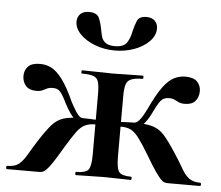

<svg xmlns="http://www.w3.org/2000/svg" viewBox="-51 -654 812 706"><g transform="rotate(5 355.5 -301.0)"><path d="M254 0Q251 0 251 -6Q251 -12 254 -12Q289 -12 299 -25Q309 -38 309 -81V-305Q309 -334 304.5 -349Q300 -364 286 -369Q272 -374 243 -374Q241 -374 241 -380Q241 -386 243 -386Q273 -386 301 -385Q329 -384 357 -384Q384 -384 411.5 -385Q439 -386 468 -386Q470 -386 470 -380Q470 -374 468 -374Q440 -374 425.5 -368Q411 -362 406.5 -347Q402 -332 402 -303V-81Q402 -38 412 -25Q422 -12 456 -12Q459 -12 459 -6Q459 0 456 0Q435 0 409.5 -1Q384 -2 357 -2Q329 -2 302.5 -1Q276 0 254 0ZM-1 0Q-4 0 -4 -6Q-4 -12 -1 -12Q27 -12 42 -24Q57 -36 70.5 -59.5Q84 -83 105 -116Q131 -156 149 -176Q167 -196 191.5 -203.5Q216 -211 261 -211Q266 -211 282.5 -210.5Q299 -210 317.5 -209Q336 -208 346 -207L345 -189Q324 -192 308 -192Q286 -192 270.5 -184.5Q255 -177 240 -156.5Q225 -136 201 -96Q180 -60 167 -40.5Q154 -21 145.5 -12.5Q137 -4 131 -2Q125 0 118 0ZM261 -191Q245 -191 229 -207Q213 -223 195 -257Q184 -280 176 -292Q168 -304 160.5 -308Q153 -312 142 -312Q129 -312 120.5 -308Q112 -304 104 -300Q96 -296 81 -296Q56 -296 43 -310.5Q30 -325 30 -347Q30 -368 43.5 -382Q57 -396 88 -396Q109 -396 128.5 -386.5Q148 -377 169.5 -349Q191 -321 216 -265Q221 -257 228 -244Q235 -231 243.5 -221Q252 -211 261 -211ZM593 0Q586 0 580 -2Q574 -4 566 -12.5Q558 -21 544.5 -40.5Q531 -60 510 -96Q486 -136 470.5 -156.5Q455 -177 440.5 -184.5Q426 -192 404 -192Q387 -192 366 -189L365 -207Q376 -208 394.5 -209Q413 -210 429.5 -210.5Q446 -211 450 -211Q495 -211 519.5 -203.5Q544 -196 562 -176Q580 -156 606 -116Q628 -83 641 -59.5Q654 -36 669.5 -24Q685 -12 712 -12Q715 -12 715 -6Q715 0 712 0ZM450 -191V-211Q459 -211 468 -221Q477 -231 484 -244Q491 -257 495 -265Q521 -321 542 -349Q563 -377 583 -386.5Q603 -396 623 -396Q654 -396 667.5 -382Q681 -368 681 -347Q681 -325 668.5 -310.5Q656 -296 630 -296Q616 -296 607.5 -300Q599 -304 591 -308Q583 -312 570 -312Q560 -312 551.5 -308Q543 -304 535 -292Q527 -280 516 -257Q500 -223 483.5 -207Q467 -191 450 -191ZM355 -485Q388 -485 399.5 -503Q411 -521 415 -544Q420 -566 427.5 -584Q435 -602 462 -602Q482 -602 493 -591Q504 -580 504 -563Q504 -537 483 -515.5Q462 -494 428.5 -481.5Q395 -469 356 -469Q317 -469 283 -482Q249 -495 228 -516.5Q207 -538 207 -563Q207 -580 218 -591Q229 -602 250 -602Q280 -602 288 -582.5Q296 -563 300 -540Q302 -527 306 -514Q310 -501 321.5 -493Q333 -485 355 -485Z"/></g></svg>

Font: Cormorant Garamond Light
Style: Regular
Weight: 300
Designer: Christian Thalmann (Catharsis Fonts)
Foundry: Catharsis Fonts
Version: Version 4.001